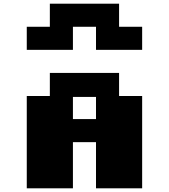

<svg xmlns="http://www.w3.org/2000/svg" viewBox="-20 -1020 915 1040"><path d="M125 -750V-875H250V-1000H625V-875H750V-750H500V-875H375V-750ZM125 0V-500H250V-625H625V-500H750V0H500V-250H375V0ZM375 -375H500V-495H375Z"/></svg>

Font: Silkscreen
Style: Bold
Weight: 700
Designer: Jason Kottke
Foundry: Jason Kottke
Version: Version 1.001; ttfautohint (v1.8.4.7-5d5b)